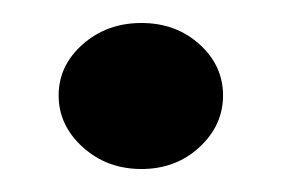

<svg xmlns="http://www.w3.org/2000/svg" viewBox="-20 -383 246 167"><path d="M52 -344.5Q73 -363 103 -363Q133 -363 153.5 -344.5Q174 -326 174 -300Q174 -274 153.5 -255Q133 -236 103 -236Q73 -236 52 -255Q31 -274 31 -300Q31 -326 52 -344.5Z"/></svg>

Font: Dosis
Style: Bold
Weight: 700
Designer: Edgar Tolentino, Pablo Impallari, Igino Marini
Foundry: Edgar Tolentino, Pablo Impallari, Igino Marini
Version: Version 1.007